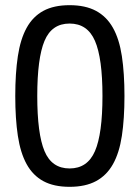

<svg xmlns="http://www.w3.org/2000/svg" viewBox="-20 -725 540 742"><path d="M249 -705Q310 -705 351 -683Q392 -661 416.5 -617.5Q441 -574 451 -508Q461 -442 461 -354Q461 -266 451 -200Q441 -134 416.5 -90.5Q392 -47 351 -25Q310 -3 249 -3Q188 -3 147.5 -25Q107 -47 83 -90.5Q59 -134 49 -200Q39 -266 39 -354Q39 -442 49 -508Q59 -574 83 -617.5Q107 -661 147.5 -683Q188 -705 249 -705ZM249 -634Q180 -634 152 -567Q124 -500 124 -354Q124 -208 152 -141Q180 -74 249 -74Q318 -74 347 -141Q376 -208 376 -354Q376 -500 347 -567Q318 -634 249 -634Z"/></svg>

Font: D2Coding
Style: Regular
Weight: 400
Monospace: yes
Designer: Yong-Rak Park; Jeong-Hwan Yoon; Sang-Min Lee;
Foundry: NHN Corporation
Version: Version 1.3.2; Build 20180524